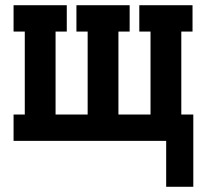

<svg xmlns="http://www.w3.org/2000/svg" viewBox="-20 -540 790 736"><path d="M617 176V0H32V-101H75V-419H32V-520H236V-419H193V-101H316V-419H273V-520H477V-419H434V-101H557V-419H514V-520H718V-419H675V-101H721V176Z"/></svg>

Font: Iosevka Plex Etoile
Style: Bold
Weight: 700
Designer: Belleve Invis
Foundry: Belleve Invis
Version: Version 25.1.1; ttfautohint (v1.8.4)